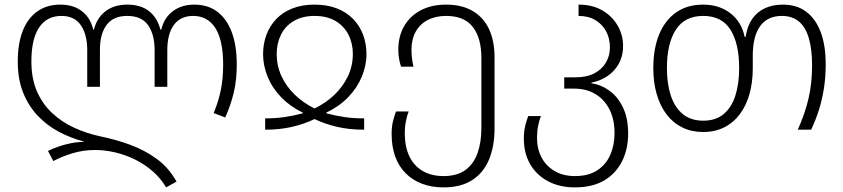

<svg xmlns="http://www.w3.org/2000/svg" viewBox="-20 -562 3655 832"><path d="M700 250Q676 210 641.5 180Q607 150 565.5 129.5Q524 109 479.5 98.5Q435 88 392 88Q341 88 294.5 102Q248 116 211 136L188 92Q208 82 234 73Q260 64 288 58.5Q316 53 342 53V51Q286 36 235 9Q184 -18 144 -60Q104 -102 80.5 -160Q57 -218 57 -296Q57 -373 78.5 -428Q100 -483 141.5 -512.5Q183 -542 241 -542Q298 -542 335 -513.5Q372 -485 384 -434H387Q400 -485 437.5 -513.5Q475 -542 531 -542Q590 -542 626 -513.5Q662 -485 675 -434H679Q691 -485 729 -513.5Q767 -542 822 -542Q881 -542 922 -511Q963 -480 984.5 -422Q1006 -364 1006 -282Q1006 -216 993 -161Q980 -106 956 -53L906 -72Q927 -123 937 -172.5Q947 -222 947 -282Q947 -387 913.5 -440Q880 -493 817 -493Q762 -493 733.5 -454Q705 -415 705 -345V-186H650V-345Q650 -412 622 -452.5Q594 -493 531 -493Q471 -493 442 -454Q413 -415 413 -345V-186H358V-345Q358 -412 330.5 -452.5Q303 -493 246 -493Q183 -493 149.5 -443Q116 -393 116 -296Q116 -222 140 -166.5Q164 -111 206 -72Q248 -33 301.5 -8.5Q355 16 415 29Q480 42 543 65Q606 88 658.5 126Q711 164 745 225Z M1129 0V-49Q1173 -49 1212 -54.5Q1251 -60 1292 -71V-74Q1238 -100 1199 -140Q1160 -180 1140 -229Q1120 -278 1120 -327Q1120 -372 1134.5 -411Q1149 -450 1177 -479.5Q1205 -509 1247 -525.5Q1289 -542 1343 -542Q1398 -542 1440 -525.5Q1482 -509 1510.5 -479.5Q1539 -450 1553.5 -411Q1568 -372 1568 -327Q1568 -278 1547.5 -229Q1527 -180 1488 -140Q1449 -100 1394 -74V-71Q1436 -60 1474.5 -54.5Q1513 -49 1558 -49V0Q1494 0 1442 -12Q1390 -24 1343 -46Q1297 -24 1244.5 -12Q1192 0 1129 0ZM1343 -92Q1393 -116 1430 -152Q1467 -188 1488 -232.5Q1509 -277 1509 -328Q1509 -374 1490 -411.5Q1471 -449 1434 -471Q1397 -493 1343 -493Q1290 -493 1253 -471Q1216 -449 1197.5 -411.5Q1179 -374 1179 -328Q1179 -277 1199.5 -232.5Q1220 -188 1257 -152Q1294 -116 1343 -92Z M1902 250Q1851 250 1809.5 234.5Q1768 219 1738 189Q1708 159 1692.5 116Q1677 73 1677 19Q1677 -13 1683 -37Q1689 -61 1696 -79H1751Q1744 -62 1739 -37Q1734 -12 1734 15Q1734 73 1753.5 114.5Q1773 156 1811 178.5Q1849 201 1902 201Q1961 201 1997 174.5Q2033 148 2049.5 101Q2066 54 2066 -7V-311Q2066 -397 2029 -445Q1992 -493 1913 -493Q1867 -493 1833 -475Q1799 -457 1781 -424Q1763 -391 1763 -347Q1763 -322 1766 -303Q1769 -284 1772 -273H1718Q1714 -284 1710 -303.5Q1706 -323 1706 -347Q1706 -406 1732 -450Q1758 -494 1804.5 -518Q1851 -542 1913 -542Q1982 -542 2029 -514Q2076 -486 2099.5 -435Q2123 -384 2123 -313V-5Q2123 72 2099 129.5Q2075 187 2026 218.5Q1977 250 1902 250Z M2471 250Q2405 250 2355 223.5Q2305 197 2277.5 149.5Q2250 102 2250 39Q2250 7 2256 -17Q2262 -41 2269 -59H2324Q2317 -42 2312 -17Q2307 8 2307 35Q2307 83 2326.5 120Q2346 157 2383 179Q2420 201 2471 201Q2531 201 2569 175.5Q2607 150 2625 108Q2643 66 2643 15Q2643 -45 2621 -88Q2599 -131 2560 -154.5Q2521 -178 2467 -178H2425V-227H2475Q2523 -227 2556 -244.5Q2589 -262 2606 -291.5Q2623 -321 2623 -357Q2623 -395 2607 -425.5Q2591 -456 2560.5 -474.5Q2530 -493 2487 -493V-542Q2547 -542 2590 -517Q2633 -492 2656.5 -451Q2680 -410 2680 -363Q2680 -302 2643 -259.5Q2606 -217 2543 -204V-201Q2585 -195 2621 -169Q2657 -143 2679.5 -96.5Q2702 -50 2702 17Q2702 84 2675.5 137Q2649 190 2598 220Q2547 250 2471 250Z M3027 10Q2977 10 2937 -9.5Q2897 -29 2869 -65.5Q2841 -102 2826 -153Q2811 -204 2811 -267Q2811 -353 2837 -414.5Q2863 -476 2911 -509Q2959 -542 3027 -542Q3096 -542 3144.5 -505Q3193 -468 3207 -402H3211Q3218 -449 3239.5 -480Q3261 -511 3295 -526.5Q3329 -542 3372 -542Q3433 -542 3474 -511Q3515 -480 3536.5 -422.5Q3558 -365 3558 -283Q3558 -228 3550.5 -180Q3543 -132 3529.5 -88.5Q3516 -45 3495 0H3437Q3468 -69 3483.5 -134.5Q3499 -200 3499 -279Q3499 -350 3484.5 -398Q3470 -446 3441 -469.5Q3412 -493 3368 -493Q3306 -493 3274 -449Q3242 -405 3242 -320V-267Q3242 -204 3227.5 -153.5Q3213 -103 3185.5 -66.5Q3158 -30 3118 -10Q3078 10 3027 10ZM3028 -39Q3081 -39 3115.5 -67.5Q3150 -96 3166.5 -147.5Q3183 -199 3183 -267Q3183 -373 3145.5 -433Q3108 -493 3027 -493Q2947 -493 2908.5 -433Q2870 -373 2870 -267Q2870 -199 2887 -147.5Q2904 -96 2939 -67.5Q2974 -39 3028 -39Z"/></svg>

Font: Noto Sans Georgian Light
Style: Regular
Weight: 300
Version: Version 2.002